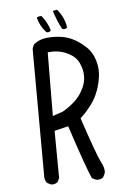

<svg xmlns="http://www.w3.org/2000/svg" viewBox="-55 -847 611 879"><g transform="rotate(-5 250.0 -407.5)"><path d="M143.6 -10.3Q146.5 -9.8 150.9 -9.8Q155.3 -9.8 161.9 -11.7Q168.5 -13.7 174.3 -18.6L183.1 -36.1L181.2 -253.4L245.1 -269Q309.1 -73.7 332.5 -22.9L350.1 -14.2Q354.5 -13.2 359.4 -13.2Q373.5 -13.2 384.3 -22.5L393.1 -40.5Q394 -44.4 394 -48.3Q394 -67.9 380.9 -91.8Q364.3 -122.1 304.7 -300.3Q322.8 -316.9 334 -329.8Q345.2 -342.8 354.5 -355Q386.7 -397.9 398.9 -450.2Q406.7 -481.9 406.7 -506.3Q406.7 -532.2 398.9 -557.6Q387.7 -596.2 360.4 -621.6Q318.4 -660.6 273.9 -673.8Q245.6 -682.1 209.5 -682.1Q176.3 -682.1 155.3 -674.8Q138.7 -668.9 124 -657.7Q115.7 -647.5 113.8 -633.3L115.7 -44.4Q117.7 -29.8 126 -19ZM205.1 -615.7Q245.6 -615.7 280.3 -596.2Q295.9 -587.4 306.2 -577.1Q325.7 -557.6 334.5 -520Q337.4 -505.9 337.4 -491.7Q337.4 -466.8 327.1 -442.4Q311.5 -405.8 284.9 -380.9Q258.3 -356 226.6 -337.9Q226.1 -337.4 179.2 -321.8L181.2 -614.3Q195.3 -615.7 205.1 -615.7ZM185.5 -706.1Q188 -705.6 189.5 -705.6Q190.9 -705.6 192.9 -705.6Q198.7 -706.5 204.1 -712.9Q192.9 -751 167.5 -782.2Q165.5 -782.2 162.6 -782.2Q154.8 -782.2 147.5 -778.8L145.5 -775.4Q154.8 -738.8 180.7 -709.5ZM279.8 -720.7Q271.5 -769.5 240.7 -804.7L223.1 -801.8L221.7 -799.3Q234.9 -756.3 255.4 -716.8L259.8 -713.9Q262.2 -713.4 264.6 -713.4Q273.4 -713.4 279.8 -720.7Z"/></g></svg>

Font: Bakudai
Style: Light
Weight: 300
Version: Version 1.48